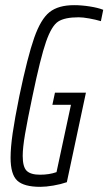

<svg xmlns="http://www.w3.org/2000/svg" viewBox="-20 -716 420 744"><path d="M21 -105Q21 -144 29 -199.5Q37 -255 55 -344Q87 -497 112.5 -569.5Q138 -642 172 -669Q206 -696 267 -696Q296 -696 328 -691Q360 -686 380 -678L371 -634Q351 -640 326 -644.5Q301 -649 285 -649Q231 -649 205.5 -632.5Q180 -616 158.5 -554.5Q137 -493 106 -344Q86 -249 77 -196Q68 -143 68 -112Q68 -69 83.5 -54Q99 -39 135 -39Q171 -39 199 -49L255 -310H183L193 -357H313L239 -10Q216 -2 187 3Q158 8 136 8Q73 8 47 -16Q21 -40 21 -105Z"/></svg>

Font: Saira Ultra Condensed Light
Style: Italic
Weight: 300
Width: 1
Italic angle: -12°
Designer: Hector Gatti with collaboration of the Omnibus-Type team
Foundry: Omnibus-Type
Version: Version 1.001; ttfautohint (v1.8)